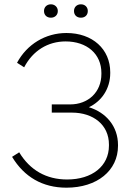

<svg xmlns="http://www.w3.org/2000/svg" viewBox="-20 -862 629 890"><path d="M216 -780C234 -780 248 -792 248 -811C248 -829 234 -842 216 -842C197 -842 184 -829 184 -811C184 -792 197 -780 216 -780ZM355 -780C374 -780 387 -792 387 -811C387 -829 374 -842 355 -842C336 -842 323 -829 323 -811C323 -792 336 -780 355 -780ZM288 8C430 8 527 -71 527 -186V-190C527 -277 471 -341 392 -365C450 -392 491 -450 491 -523V-527C491 -634 409 -709 288 -709C191 -709 105 -657 59 -571L92 -550C132 -627 202 -670 284 -670C383 -670 450 -612 450 -524V-519C450 -435 389 -378 305 -378H220V-340H313C413 -340 485 -283 485 -192V-187C485 -92 407 -30 291 -30C195 -30 119 -73 69 -156L36 -135C92 -42 177 8 288 8Z"/></svg>

Font: Fixel Text ExtraLight
Style: Regular
Weight: 200
Width: 4
Designer: AlfaBravo + MacPaw
Foundry: Kyrylo Tkachov, Marchela Mozhyna, Serhii Makarenko, Maria Weinstein, Zakhar Kryvoshyya
Version: Version 1.211